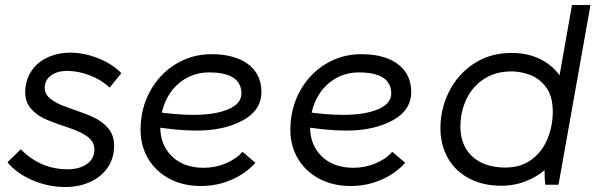

<svg xmlns="http://www.w3.org/2000/svg" viewBox="-20 -740 2394 769"><path d="M10 -90 63 -142Q103 -102 149.5 -82Q196 -62 251 -62Q298 -62 328 -83Q358 -104 358 -142Q358 -161 347.5 -175.5Q337 -190 318 -201Q294 -216 236 -235Q187 -251 155.5 -266Q124 -281 102.5 -306.5Q81 -332 81 -370Q81 -417 104.5 -453.5Q128 -490 169.5 -509.5Q211 -529 262 -529Q317 -529 373.5 -506.5Q430 -484 466 -447L419 -389Q387 -420 340 -438Q293 -456 249 -456Q209 -456 184 -437.5Q159 -419 159 -387Q159 -367 174.5 -351Q190 -335 226 -319Q249 -311 272 -302Q323 -285 357 -269Q391 -253 414 -225.5Q437 -198 437 -157Q437 -106 411 -68.5Q385 -31 340.5 -11Q296 9 241 9Q174 9 110.5 -18Q47 -45 10 -90Z M543 -220Q543 -305 581 -374.5Q619 -444 684 -483.5Q749 -523 827 -523Q889 -523 934 -505Q979 -487 1003 -453Q1027 -419 1027 -372Q1027 -298 952 -257.5Q877 -217 768 -217Q685 -217 582 -235L593 -294Q682 -280 754 -280Q842 -280 894.5 -302.5Q947 -325 947 -366Q947 -392 933.5 -411Q920 -430 891 -440Q862 -450 818 -450Q762 -450 717 -421.5Q672 -393 647 -342.5Q622 -292 622 -231Q622 -159 669 -113.5Q716 -68 796 -68Q842 -68 884 -85.5Q926 -103 951 -132L1003 -88Q962 -43 905 -19Q848 5 785 5Q713 5 658 -24.5Q603 -54 573 -105Q543 -156 543 -220Z M1143 -220Q1143 -305 1181 -374.5Q1219 -444 1284 -483.5Q1349 -523 1427 -523Q1489 -523 1534 -505Q1579 -487 1603 -453Q1627 -419 1627 -372Q1627 -298 1552 -257.5Q1477 -217 1368 -217Q1285 -217 1182 -235L1193 -294Q1282 -280 1354 -280Q1442 -280 1494.5 -302.5Q1547 -325 1547 -366Q1547 -392 1533.5 -411Q1520 -430 1491 -440Q1462 -450 1418 -450Q1362 -450 1317 -421.5Q1272 -393 1247 -342.5Q1222 -292 1222 -231Q1222 -159 1269 -113.5Q1316 -68 1396 -68Q1442 -68 1484 -85.5Q1526 -103 1551 -132L1603 -88Q1562 -43 1505 -19Q1448 5 1385 5Q1313 5 1258 -24.5Q1203 -54 1173 -105Q1143 -156 1143 -220Z M2166 -124 2231 -392H2213L2271 -720H2345L2217 0H2164Q2161 -20 2161 -59.5Q2161 -99 2166 -124ZM2263 -301Q2263 -204 2223.5 -135Q2184 -66 2121.5 -31Q2059 4 1989 4Q1915 4 1859.5 -25Q1804 -54 1774 -106.5Q1744 -159 1744 -227Q1744 -303 1778 -372Q1812 -441 1877 -484.5Q1942 -528 2029 -528Q2099 -528 2152 -499Q2205 -470 2234 -418Q2263 -366 2263 -301ZM1824 -233Q1824 -182 1846 -145Q1868 -108 1908.5 -88.5Q1949 -69 2004 -69Q2067 -69 2110 -101.5Q2153 -134 2173.5 -185.5Q2194 -237 2194 -292Q2194 -356 2166 -392Q2138 -428 2100.5 -441Q2063 -454 2030 -454Q1963 -454 1916.5 -422.5Q1870 -391 1847 -340.5Q1824 -290 1824 -233Z"/></svg>

Font: Fixel Italic Variable 20240409 Display Thin
Style: Italic
Weight: 100
Italic angle: -10°
Designer: AlfaBravo + MacPaw
Foundry: Kyrylo Tkachov, Marchela Mozhyna, Serhii Makarenko, Maria Weinstein, Zakhar Kryvoshyya
Version: Version 1.211;Glyphs 3.2 (3225)